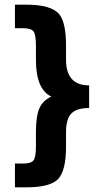

<svg xmlns="http://www.w3.org/2000/svg" viewBox="-20 -665 436 823"><path d="M44 -544V-645H92Q200 -645 234 -604Q263 -568 263 -470V-409Q263 -299 362 -299V-202Q308 -202 285.5 -178Q263 -154 263 -98V-37Q263 68 228.5 103Q194 138 92 138H44V36H70H79Q113 36 123.5 22.5Q134 9 134 -37V-98Q134 -166 148.5 -200Q163 -234 200 -251Q134 -282 134 -409V-470Q134 -517 123.5 -530.5Q113 -544 79 -544H70Z"/></svg>

Font: Tajawal ExtraBold
Style: Regular
Weight: 800
Designer: Boutros Fonts
Foundry: Created by Boutros International 2017
Version: Version 1.700